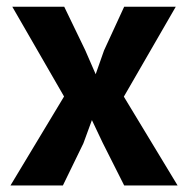

<svg xmlns="http://www.w3.org/2000/svg" viewBox="-20 -566 574 586"><path d="M12 0 175.5 -271.5 17.5 -545.5H176L240 -413L272 -339.5L297.5 -412L359 -545.5H516.5L358 -271L522 0H359L293.5 -130L260.5 -199.5L234.5 -128.5L172 0Z"/></svg>

Font: Spline Sans SemiBold
Style: Regular
Weight: 600
Designer: Eben Sorkin, Mirko Velimirovic
Foundry: Sorkin Type
Version: Version 1.000; ttfautohint (v1.8.3)